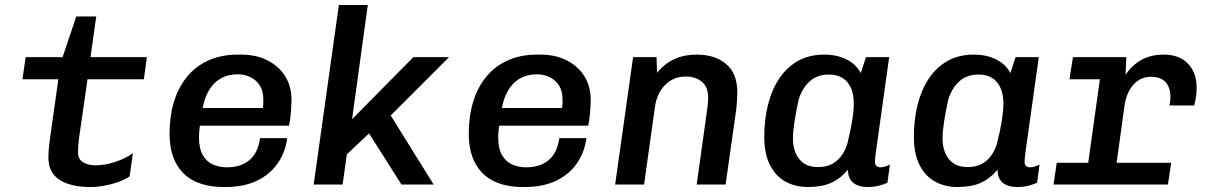

<svg xmlns="http://www.w3.org/2000/svg" viewBox="-20 -740 4840 770"><path d="M342 10Q263 10 218.5 -19Q174 -48 174 -109Q174 -119 175 -135Q176 -151 181 -188L214 -422H70L83 -511H231L286 -674H366L343 -511H569L557 -422H331L298 -194Q296 -179 294.5 -162.5Q293 -146 293 -129Q293 -101 313.5 -89Q334 -77 364 -77Q401 -77 443 -91Q485 -105 513 -126L500 -33Q482 -20 455.5 -10.5Q429 -1 399.5 4.5Q370 10 342 10Z M875 10Q810 10 761.5 -13Q713 -36 686.5 -84Q660 -132 660 -205Q660 -274 677.5 -331.5Q695 -389 729.5 -431.5Q764 -474 815.5 -497.5Q867 -521 934 -521H948Q1007 -521 1052.5 -498Q1098 -475 1123.5 -434.5Q1149 -394 1149 -340Q1149 -329 1148 -311Q1147 -293 1145 -273.5Q1143 -254 1139 -236H731L788 -275Q784 -252 781 -230Q778 -208 778 -190Q778 -144 793.5 -117.5Q809 -91 834.5 -80Q860 -69 890 -69Q946 -69 980.5 -98Q1015 -127 1023 -186H1132Q1124 -128 1093 -84Q1062 -40 1010 -15Q958 10 884 10ZM790 -291 741 -307H1034Q1036 -321 1036 -328Q1036 -335 1036 -341Q1036 -375 1022 -397Q1008 -419 984.5 -430.5Q961 -442 933 -442Q894 -442 864 -424.5Q834 -407 815.5 -373.5Q797 -340 790 -291Z M1238 0 1339 -720H1455L1392 -262L1638 -511H1781L1547 -277L1719 0H1590L1460 -205L1371 -121L1354 0Z M2075 10Q2010 10 1961.5 -13Q1913 -36 1886.5 -84Q1860 -132 1860 -205Q1860 -274 1877.5 -331.5Q1895 -389 1929.5 -431.5Q1964 -474 2015.5 -497.5Q2067 -521 2134 -521H2148Q2207 -521 2252.5 -498Q2298 -475 2323.5 -434.5Q2349 -394 2349 -340Q2349 -329 2348 -311Q2347 -293 2345 -273.5Q2343 -254 2339 -236H1931L1988 -275Q1984 -252 1981 -230Q1978 -208 1978 -190Q1978 -144 1993.5 -117.5Q2009 -91 2034.5 -80Q2060 -69 2090 -69Q2146 -69 2180.5 -98Q2215 -127 2223 -186H2332Q2324 -128 2293 -84Q2262 -40 2210 -15Q2158 10 2084 10ZM1990 -291 1941 -307H2234Q2236 -321 2236 -328Q2236 -335 2236 -341Q2236 -375 2222 -397Q2208 -419 2184.5 -430.5Q2161 -442 2133 -442Q2094 -442 2064 -424.5Q2034 -407 2015.5 -373.5Q1997 -340 1990 -291Z M2447 0 2519 -511H2613L2615 -448Q2644 -484 2683.5 -502.5Q2723 -521 2775 -521Q2847 -521 2892 -483.5Q2937 -446 2937 -369Q2937 -359 2936 -342Q2935 -325 2933 -304L2890 0H2774L2817 -308Q2819 -322 2819.5 -332.5Q2820 -343 2820 -347Q2820 -391 2795 -412Q2770 -433 2730 -433Q2681 -433 2648 -400Q2615 -367 2607 -314L2563 0Z M3220 10Q3169 10 3129.5 -12Q3090 -34 3067.5 -79Q3045 -124 3045 -191Q3045 -260 3060 -320Q3075 -380 3105 -425Q3135 -470 3180 -495.5Q3225 -521 3286 -521Q3336 -521 3374.5 -502Q3413 -483 3432 -447L3453 -511H3546L3495 -147Q3491 -121 3490 -109.5Q3489 -98 3489 -90Q3489 -80 3495 -74.5Q3501 -69 3510 -69Q3519 -69 3529 -72Q3539 -75 3549 -80L3539 -7Q3523 0 3503.5 5Q3484 10 3460 10Q3421 10 3400.5 -8Q3380 -26 3381 -60Q3350 -23 3312.5 -6.5Q3275 10 3220 10ZM3261 -70Q3306 -70 3335 -94.5Q3364 -119 3378 -163Q3392 -219 3398 -258Q3404 -297 3404 -325Q3404 -379 3378.5 -410Q3353 -441 3304 -441Q3258 -441 3228 -414.5Q3198 -388 3183 -341Q3172 -291 3166 -251.5Q3160 -212 3160 -183Q3160 -153 3170.5 -127Q3181 -101 3203 -85.5Q3225 -70 3261 -70Z M3820 10Q3769 10 3729.5 -12Q3690 -34 3667.5 -79Q3645 -124 3645 -191Q3645 -260 3660 -320Q3675 -380 3705 -425Q3735 -470 3780 -495.5Q3825 -521 3886 -521Q3936 -521 3974.5 -502Q4013 -483 4032 -447L4053 -511H4146L4095 -147Q4091 -121 4090 -109.5Q4089 -98 4089 -90Q4089 -80 4095 -74.5Q4101 -69 4110 -69Q4119 -69 4129 -72Q4139 -75 4149 -80L4139 -7Q4123 0 4103.5 5Q4084 10 4060 10Q4021 10 4000.5 -8Q3980 -26 3981 -60Q3950 -23 3912.5 -6.5Q3875 10 3820 10ZM3861 -70Q3906 -70 3935 -94.5Q3964 -119 3978 -163Q3992 -219 3998 -258Q4004 -297 4004 -325Q4004 -379 3978.5 -410Q3953 -441 3904 -441Q3858 -441 3828 -414.5Q3798 -388 3783 -341Q3772 -291 3766 -251.5Q3760 -212 3760 -183Q3760 -153 3770.5 -127Q3781 -101 3803 -85.5Q3825 -70 3861 -70Z M4332 0 4391 -422H4269L4283 -511H4497L4494 -440Q4519 -478 4557 -499.5Q4595 -521 4647 -521Q4709 -521 4744 -485Q4779 -449 4779 -388Q4779 -371 4776.5 -353Q4774 -335 4769 -317H4670Q4672 -327 4673 -334.5Q4674 -342 4674 -348Q4674 -432 4595 -432Q4554 -432 4526 -401Q4498 -370 4490 -318L4446 0ZM4205 0 4218 -87H4677L4664 0Z"/></svg>

Font: Chivo Mono Medium
Style: Italic
Weight: 500
Italic angle: -8.05°
Monospace: yes
Designer: Hector Gatti
Foundry: Omnibus-Type
Version: Version 1.008